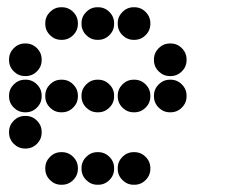

<svg xmlns="http://www.w3.org/2000/svg" viewBox="-20 -515 640 530"><path d="M149 -495Q131 -495 118 -482Q105 -469 105 -451V-449Q105 -431 118 -418Q131 -405 149 -405H151Q169 -405 182 -418Q195 -431 195 -449V-451Q195 -469 182 -482Q169 -495 151 -495ZM249 -495Q231 -495 218 -482Q205 -469 205 -451V-449Q205 -431 218 -418Q231 -405 249 -405H251Q269 -405 282 -418Q295 -431 295 -449V-451Q295 -469 282 -482Q269 -495 251 -495ZM349 -495Q331 -495 318 -482Q305 -469 305 -451V-449Q305 -431 318 -418Q331 -405 349 -405H351Q369 -405 382 -418Q395 -431 395 -449V-451Q395 -469 382 -482Q369 -495 351 -495ZM49 -395Q31 -395 18 -382Q5 -369 5 -351V-349Q5 -331 18 -318Q31 -305 49 -305H51Q69 -305 82 -318Q95 -331 95 -349V-351Q95 -369 82 -382Q69 -395 51 -395ZM449 -395Q431 -395 418 -382Q405 -369 405 -351V-349Q405 -331 418 -318Q431 -305 449 -305H451Q469 -305 482 -318Q495 -331 495 -349V-351Q495 -369 482 -382Q469 -395 451 -395ZM49 -295Q31 -295 18 -282Q5 -269 5 -251V-249Q5 -231 18 -218Q31 -205 49 -205H51Q69 -205 82 -218Q95 -231 95 -249V-251Q95 -269 82 -282Q69 -295 51 -295ZM149 -295Q131 -295 118 -282Q105 -269 105 -251V-249Q105 -231 118 -218Q131 -205 149 -205H151Q169 -205 182 -218Q195 -231 195 -249V-251Q195 -269 182 -282Q169 -295 151 -295ZM249 -295Q231 -295 218 -282Q205 -269 205 -251V-249Q205 -231 218 -218Q231 -205 249 -205H251Q269 -205 282 -218Q295 -231 295 -249V-251Q295 -269 282 -282Q269 -295 251 -295ZM349 -295Q331 -295 318 -282Q305 -269 305 -251V-249Q305 -231 318 -218Q331 -205 349 -205H351Q369 -205 382 -218Q395 -231 395 -249V-251Q395 -269 382 -282Q369 -295 351 -295ZM449 -295Q431 -295 418 -282Q405 -269 405 -251V-249Q405 -231 418 -218Q431 -205 449 -205H451Q469 -205 482 -218Q495 -231 495 -249V-251Q495 -269 482 -282Q469 -295 451 -295ZM49 -195Q31 -195 18 -182Q5 -169 5 -151V-149Q5 -131 18 -118Q31 -105 49 -105H51Q69 -105 82 -118Q95 -131 95 -149V-151Q95 -169 82 -182Q69 -195 51 -195ZM149 -95Q131 -95 118 -82Q105 -69 105 -51V-49Q105 -31 118 -18Q131 -5 149 -5H151Q169 -5 182 -18Q195 -31 195 -49V-51Q195 -69 182 -82Q169 -95 151 -95ZM249 -95Q231 -95 218 -82Q205 -69 205 -51V-49Q205 -31 218 -18Q231 -5 249 -5H251Q269 -5 282 -18Q295 -31 295 -49V-51Q295 -69 282 -82Q269 -95 251 -95ZM349 -95Q331 -95 318 -82Q305 -69 305 -51V-49Q305 -31 318 -18Q331 -5 349 -5H351Q369 -5 382 -18Q395 -31 395 -49V-51Q395 -69 382 -82Q369 -95 351 -95Z"/></svg>

Font: Doto Black Rounded Black
Style: Regular
Weight: 900
Monospace: yes
Version: Version 1.000